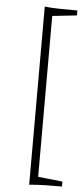

<svg xmlns="http://www.w3.org/2000/svg" viewBox="-59 -773 397 930"><g transform="rotate(5 139.5 -308.0)"><path d="M279 -712V-736C225 -736 159 -736 120 -741V125C172 120 225 120 279 120V96L160 83V-699Z"/></g></svg>

Font: Neo Euler
Style: Euler
Weight: 500
Designer: Hermann Zapf
Version: Version 000.002